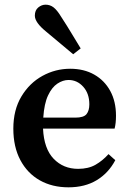

<svg xmlns="http://www.w3.org/2000/svg" viewBox="-20 -787 555 821"><path d="M273 -445Q249 -445 225.5 -429.5Q202 -414 185.5 -379Q169 -344 165 -284H302Q338 -284 350 -299Q362 -314 362 -341Q362 -387 336 -416Q310 -445 273 -445ZM273 14Q203 14 150 -16Q97 -46 67 -102.5Q37 -159 37 -237Q37 -317 71.5 -374.5Q106 -432 161.5 -462.5Q217 -493 280 -493Q339 -493 383 -468Q427 -443 451.5 -398Q476 -353 476 -292Q476 -260 470 -237H164Q168 -151 209.5 -108Q251 -65 314 -65Q358 -65 388.5 -82.5Q419 -100 444 -128L473 -102Q444 -47 393.5 -16.5Q343 14 273 14ZM325 -580 293 -555Q268 -576 241 -598.5Q214 -621 177 -652Q129 -691 129 -720Q129 -743 143.5 -755Q158 -767 175 -767Q194 -767 209 -755.5Q224 -744 241 -716Q269 -673 288 -641Q307 -609 325 -580Z"/></svg>

Font: Source Serif Pro SemiBold
Style: Regular
Weight: 600
Designer: Frank Grießhammer
Foundry: Adobe Systems Incorporated
Version: Version 3.001;hotconv 1.0.111;makeotfexe 2.5.65597